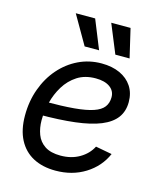

<svg xmlns="http://www.w3.org/2000/svg" viewBox="-113 -834 787 929"><g transform="rotate(15 280.0 -369.5)"><path d="M252.4 11.7Q187.5 11.7 140.1 -13.4Q92.8 -38.6 67.1 -87.9Q41.5 -137.2 41.5 -208.5Q41.5 -280.3 64 -342Q86.4 -403.8 126.7 -450Q167 -496.1 220.2 -521.7Q273.4 -547.4 335.4 -547.4Q388.2 -547.4 427.2 -529.5Q466.3 -511.7 488 -478.8Q509.8 -445.8 509.8 -400.4Q509.8 -354 485.6 -321.5Q461.4 -289.1 411.9 -268.8Q362.3 -248.5 285.2 -239.3Q208 -230 102.5 -230L114.3 -297.9Q203.6 -297.9 263.2 -303.2Q322.8 -308.6 357.9 -320.6Q393.1 -332.5 408.2 -352.5Q423.3 -372.6 423.3 -401.4Q423.3 -433.1 397.5 -451.7Q371.6 -470.2 326.7 -470.2Q272.5 -470.2 234.4 -445.6Q196.3 -420.9 172.1 -381.3Q147.9 -341.8 136.5 -295.9Q125 -250 125 -207Q125 -168.5 137.2 -136Q149.4 -103.5 178.7 -84.2Q208 -64.9 257.3 -64.9Q311 -64.9 351.8 -88.6Q392.6 -112.3 412.6 -151.4L494.6 -136.2Q465.3 -68.8 400.9 -28.6Q336.4 11.7 252.4 11.7ZM387.7 -605.5 328.6 -749.5H425.3L459 -605.5ZM233.9 -605.5 150.9 -749.5H248L306.2 -605.5Z"/></g></svg>

Font: Inter 20pt
Style: Italic
Weight: 400
Italic angle: -9.3988°
Version: Version 4.001;git-66647c0bb